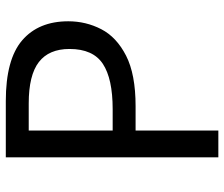

<svg xmlns="http://www.w3.org/2000/svg" viewBox="-74 -680 754 645"><g transform="rotate(-90 302.5 -357.0)"><path d="M286 -714Q426 -714 490 -659Q554 -604 554 -504Q554 -445 527.5 -393.5Q501 -342 438.5 -310Q376 -278 269 -278H187V0H97V-714ZM278 -637H187V-355H259Q361 -355 411 -388Q461 -421 461 -500Q461 -569 417 -603Q373 -637 278 -637Z"/></g></svg>

Font: Noto Sans Mayan Numerals
Style: Regular
Weight: 400
Designer: Monotype Design Team
Foundry: Monotype Imaging Inc.
Version: Version 2.001; ttfautohint (v1.8.4.7-5d5b)